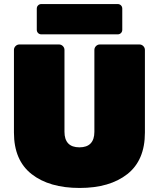

<svg xmlns="http://www.w3.org/2000/svg" viewBox="-20 -920 786 950"><path d="M697 -673V-264Q697 -127 610 -58.5Q523 10 374 10Q224 10 136.5 -58.5Q49 -127 49 -264V-673Q49 -684 57 -692Q65 -700 76 -700H272Q283 -700 291 -692Q299 -684 299 -673V-268Q299 -230 317.5 -210.5Q336 -191 373 -191Q410 -191 428.5 -210.5Q447 -230 447 -268V-673Q447 -684 455 -692Q463 -700 474 -700H670Q681 -700 689 -692Q697 -684 697 -673ZM585 -877V-773Q585 -763 578.5 -756.5Q572 -750 562 -750H185Q175 -750 168.5 -756.5Q162 -763 162 -773V-877Q162 -887 168.5 -893.5Q175 -900 185 -900H562Q572 -900 578.5 -893.5Q585 -887 585 -877Z"/></svg>

Font: Rubik
Style: Regular
Weight: 900
Designer: Hubert & Fischer
Foundry: Hubert & Fischer
Version: Version 1.100